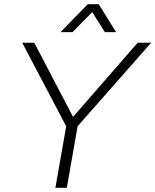

<svg xmlns="http://www.w3.org/2000/svg" viewBox="-20 -888 735 908"><path d="M266 -736H323L416 -831L476 -736H529L447 -868H395ZM242 0H296L347 -291L695 -686H631L328 -338H324L142 -686H85L293 -291Z"/></svg>

Font: Archivo Thin
Style: Italic
Weight: 100
Italic angle: -10°
Designer: Hector Gatti
Foundry: Omnibus-Type
Version: Version 2.001